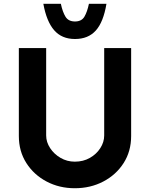

<svg xmlns="http://www.w3.org/2000/svg" viewBox="-20 -991 796 1019"><path d="M225 -272Q225 -237 246 -205Q267 -173 301.5 -153Q336 -133 377 -133Q422 -133 457 -153Q492 -173 512.5 -205Q533 -237 533 -272V-736H676V-269Q676 -188 636 -125.5Q596 -63 528 -27.5Q460 8 377 8Q295 8 227.5 -27.5Q160 -63 120 -125.5Q80 -188 80 -269V-736H225ZM378 -784Q308 -784 267.5 -830.5Q227 -877 210 -971H303Q312 -928 327.5 -902.5Q343 -877 378 -877Q413 -877 428 -902.5Q443 -928 452 -971H545Q529 -874 488.5 -829Q448 -784 378 -784Z"/></svg>

Font: Reem Kufi
Style: Bold
Weight: 700
Designer: Khaled Hosny
Version: Version 1.001